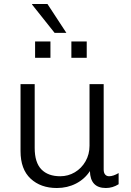

<svg xmlns="http://www.w3.org/2000/svg" viewBox="-20 -933 658 963"><path d="M154 -191Q154 -118 187.5 -83.5Q221 -49 282 -49Q322 -49 355.5 -69Q389 -89 409 -124Q429 -159 429 -202V-511H500V-83Q500 -66 507.5 -57.5Q515 -49 527 -49Q548 -49 575 -65V-9Q545 10 511 10Q433 10 431 -75Q405 -35 361.5 -12.5Q318 10 265 10Q184 10 133.5 -37Q83 -84 83 -175V-511H154ZM313 -768H254L141 -910V-913H218ZM233 -725V-643H156V-725ZM415 -725V-643H338V-725Z"/></svg>

Font: Chivo Light
Style: Regular
Weight: 300
Designer: Hector Gatti
Foundry: Omnibus-Type
Version: Version 1.007